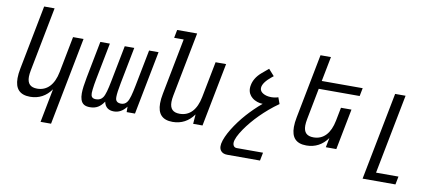

<svg xmlns="http://www.w3.org/2000/svg" viewBox="-80 -1089 3772 1627"><g transform="rotate(10 1806.0 -276.0)"><path d="M325.2 208H415.5L562 -546.9H471.7L411.6 -236.8C389.6 -123 331.1 -64 247.6 -64C188.5 -64 161.6 -92.8 161.6 -151.4C161.6 -167.5 164.1 -186 168 -207L275.4 -759.8H185.5L78.1 -207C71.8 -175.8 68.8 -147.5 68.8 -123C68.8 -31.7 111.3 14.2 200.2 14.2C275.9 14.2 336.9 -19 381.3 -82Z M714.8 13.2C768.6 13.2 803.2 -8.8 835 -55.7C844.2 -8.3 876 13.2 920.4 13.2C960.9 13.2 997.1 -4.9 1028.8 -46.9L1029.3 0H1101.1L1207.5 -546.9H1126L1064.9 -233.9C1057.6 -196.3 1050.8 -166.5 1043.9 -142.1C1031.2 -97.2 1014.6 -62 968.8 -62C941.9 -62 927.7 -73.7 923.3 -89.4C921.9 -94.7 920.9 -102.1 920.9 -111.8C920.9 -136.2 926.3 -176.3 937.5 -233.9L998.5 -546.9H916.5L855.5 -233.9C841.8 -163.6 829.1 -114.7 813.5 -91.8C800.8 -72.8 781.2 -62 753.9 -62C719.2 -62 710 -79.6 710 -108.9C710 -118.2 710.9 -128.4 712.4 -140.1C715.8 -170.4 720.2 -195.3 727.5 -233.9L788.6 -546.9H706.5L645 -230C633.8 -170.9 627.4 -126 627.4 -91.3C627.4 -69.3 629.9 -51.8 634.8 -37.1C647.5 1 674.8 13.2 714.8 13.2Z M1426.3 14.2C1502 14.2 1563.5 -19 1607.9 -82L1601.6 0H1682.1L1788.6 -546.9H1698.2L1637.7 -236.8C1616.2 -126 1560.1 -64 1473.6 -64C1416 -64 1388.2 -91.8 1388.2 -150.9C1388.2 -167.5 1390.6 -186 1394.5 -207L1502 -759.8H1330.1L1316.4 -689.9H1398.4L1304.7 -207C1298.3 -175.8 1295.4 -147.5 1295.4 -122.6C1295.4 -32.2 1336.9 14.2 1426.3 14.2Z M1931.2 208H2213.4L2227.1 138.2H2001C1985.8 138.2 1977.1 131.3 1971.7 121.1C1968.3 114.7 1966.8 107.4 1966.8 99.6C1966.8 69.8 1989.3 25.4 2022.9 -23.9C2054.2 -69.3 2095.2 -118.2 2138.2 -161.1C2181.6 -204.6 2235.8 -252 2293.5 -292L2273.4 -347.2C2257.3 -341.3 2236.3 -337.4 2213.4 -337.4C2185.5 -337.4 2161.1 -343.3 2142.1 -355C2127 -364.3 2114.7 -377.9 2114.7 -397.9C2114.7 -433.6 2148.9 -471.2 2186 -501.5L2204.1 -516.1L2154.8 -571.3L2099.1 -524.4C2053.2 -485.8 2032.7 -444.8 2025.9 -408.2C2023.9 -398.4 2022.9 -389.6 2022.9 -380.9C2022.9 -344.7 2039.1 -319.3 2060.1 -301.8C2086.9 -279.3 2123 -269 2152.3 -269C2109.4 -234.4 2059.1 -183.6 2026.9 -147.5C1986.8 -102.5 1950.2 -53.2 1921.4 -6.3C1893.1 40 1871.6 86.4 1864.7 123.5C1863.3 131.3 1862.8 138.7 1862.8 145.5C1862.8 162.1 1867.2 175.8 1877 187C1889.2 200.7 1906.7 208 1931.2 208Z M2577.6 14.2C2653.3 14.2 2714.8 -19 2759.3 -82L2743.2 0H2833.5L2901.9 -351.6H2811.5L2789.1 -236.8C2767.6 -126.5 2711.9 -64 2625 -64C2567.4 -64 2539.6 -91.8 2539.6 -150.9C2539.6 -167.5 2542 -186 2545.9 -207L2598.1 -477.1H2950.2L2963.9 -546.9H2611.8L2653.3 -759.8H2563.5L2456.1 -207C2449.7 -175.3 2446.8 -147.5 2446.8 -122.6C2446.8 -31.2 2488.8 14.2 2577.6 14.2Z M3096.2 208H3378.9L3392.6 138.2H3199.7L3333 -546.9H3243.2Z"/></g></svg>

Font: Hack
Style: Oblique
Weight: 400
Italic angle: -12°
Monospace: yes
Designer: Christopher Simpkins
Foundry: Christopher Simpkins
Version: Version 2.010